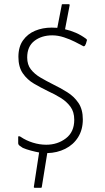

<svg xmlns="http://www.w3.org/2000/svg" viewBox="-20 -764 504 918"><path d="M167 -35Q150 -38 127.5 -44Q105 -50 89 -57Q79 -63 73 -68Q67 -73 67 -80Q67 -87 67 -94.5Q67 -102 67 -110Q67 -111 68 -112Q69 -113 72.5 -112.5Q76 -112 80 -109Q105 -92 137 -82Q169 -72 201 -72Q255 -72 295 -102.5Q335 -133 335 -191Q335 -229 317 -253.5Q299 -278 271 -295.5Q243 -313 210 -328Q175 -345 142.5 -364Q110 -383 89 -413.5Q68 -444 68 -492Q68 -540 90 -571Q112 -602 148 -617Q184 -632 227 -632Q234 -632 240.5 -631.5Q247 -631 254 -631L275 -739Q275 -742 276 -743Q277 -744 279 -744H308Q311 -744 312 -743Q313 -742 313 -739L291 -624Q318 -618 343 -607Q368 -596 391 -579Q393 -577 394.5 -575.5Q396 -574 396 -573Q395 -567 391 -555.5Q387 -544 382 -543Q381 -542 379 -543Q377 -544 373 -546Q362 -552 338.5 -564Q315 -576 286 -585.5Q257 -595 230 -595Q179 -595 144.5 -568.5Q110 -542 110 -489Q110 -455 127.5 -432.5Q145 -410 173 -393.5Q201 -377 233 -361Q268 -344 301 -323.5Q334 -303 355 -272Q376 -241 376 -193Q376 -144 353.5 -108Q331 -72 292 -52.5Q253 -33 206 -32L180 129Q180 132 178.5 133Q177 134 175 134H145Q144 134 142.5 132.5Q141 131 142 128Z"/></svg>

Font: Glory Thin ExtraLight
Style: Regular
Weight: 250
Version: Version 1.011